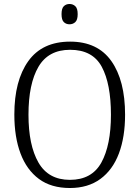

<svg xmlns="http://www.w3.org/2000/svg" viewBox="-20 -934 702 964"><path d="M331 10Q237 10 175.5 -35.5Q114 -81 83 -163.5Q52 -246 52 -359Q52 -529 122 -627Q192 -725 332 -725Q470 -725 539 -627.5Q608 -530 608 -358Q608 -246 577 -163.5Q546 -81 484 -35.5Q422 10 331 10ZM331 -31Q441 -31 489 -118Q537 -205 537 -358Q537 -513 491 -598.5Q445 -684 332 -684Q223 -684 173 -598.5Q123 -513 123 -358Q123 -205 173 -118Q223 -31 331 -31ZM329 -812Q312 -812 300.5 -823Q289 -834 289 -863Q289 -892 300.5 -903Q312 -914 329 -914Q346 -914 358 -903Q370 -892 370 -863Q370 -834 358 -823Q346 -812 329 -812Z"/></svg>

Font: Noto Serif SemiCondensed Light
Style: Regular
Weight: 300
Width: 4
Designer: Monotype Design Team
Foundry: Monotype Imaging Inc.
Version: Version 2.013